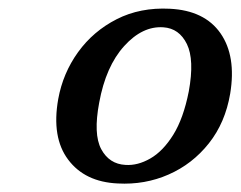

<svg xmlns="http://www.w3.org/2000/svg" viewBox="-20 -734 564 450"><path d="M378 -713.5Q459.5 -709.5 496.8 -656Q534 -602.5 519.5 -514.5Q508 -446.5 469.5 -398Q431 -349.5 375.2 -325Q319.5 -300.5 256 -304Q179 -307.5 139.8 -359.8Q100.5 -412 116.5 -502Q127.5 -562.5 163 -611.8Q198.5 -661 253.5 -689Q308.5 -717 378 -713.5ZM274 -347.5Q302.5 -345.5 332.2 -362.5Q362 -379.5 386 -418Q410 -456.5 422.5 -520Q436 -594 418 -630.8Q400 -667.5 363 -670Q314 -673.5 271 -626Q228 -578.5 212.5 -493.5Q198.5 -419.5 217.2 -384.5Q236 -349.5 274 -347.5Z"/></svg>

Font: Fraunces 9pt S050
Style: Italic
Weight: 400
Italic angle: -16°
Version: Version 1.000; ttfautohint (v1.8.3)